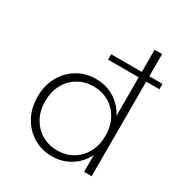

<svg xmlns="http://www.w3.org/2000/svg" viewBox="-199 -1009 1113 1172"><g transform="rotate(30 358.0 -422.5)"><path d="M332.5 16Q259.5 16 201.5 -19Q143.5 -54 109.8 -115.5Q76 -177 76 -256Q76 -335.5 109.8 -396.8Q143.5 -458 201.5 -493Q259.5 -528 332.5 -528Q406 -528 463.5 -492Q521 -456 551.5 -394.5V-666.5H335.5V-704.5H551.5V-861H604.5V-704.5H697.5V-666.5H604.5V0H551.5V-118.5Q521 -57 463.5 -20.5Q406 16 332.5 16ZM342.5 -31Q404 -31 452 -59.8Q500 -88.5 527.2 -139.2Q554.5 -190 554.5 -256Q554.5 -322.5 527 -373.2Q499.5 -424 451.5 -452.5Q403.5 -481 342.5 -481Q281.5 -481 233.2 -452.5Q185 -424 157.5 -373.2Q130 -322.5 130 -256Q130 -190 157.5 -139.2Q185 -88.5 233 -59.8Q281 -31 342.5 -31Z"/></g></svg>

Font: Spartan Thin Light
Style: Regular
Weight: 300
Version: Version 1.004